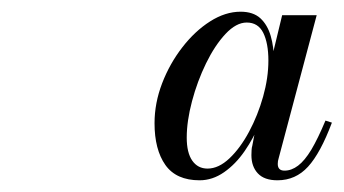

<svg xmlns="http://www.w3.org/2000/svg" viewBox="-20 -784 587 328"><path d="M321 -476Q281 -476 262.5 -502.2Q244 -528.5 244 -573.5Q244 -608 257 -641.8Q270 -675.5 291.5 -703.2Q313 -731 339 -747.5Q365 -764 391 -764Q412.5 -764 424.8 -752.8Q437 -741.5 442.5 -722.5Q448 -703.5 448 -680Q448 -657.5 442 -630Q436 -602.5 424.8 -575.5Q413.5 -548.5 398 -526Q382.5 -503.5 362.8 -489.8Q343 -476 321 -476ZM334.5 -496Q353.5 -496 372 -513.5Q390.5 -531 405.5 -559Q420.5 -587 429.5 -619Q438.5 -651 438.5 -680.5Q438.5 -710 429.8 -727.8Q421 -745.5 401.5 -745.5Q383.5 -745.5 365.2 -726Q347 -706.5 332 -675.8Q317 -645 308 -611Q299 -577 299 -549Q299 -523 308.5 -509.5Q318 -496 334.5 -496ZM454 -476Q431.5 -476 420.5 -487.8Q409.5 -499.5 409.5 -519Q409.5 -523.5 409.8 -527.8Q410 -532 411 -535L420 -582.5L435.5 -630L444 -683.5L462 -758H521L456 -513.5Q454.5 -509 454.5 -504Q454.5 -492.5 466 -492.5Q478 -492.5 489.2 -501Q500.5 -509.5 511.8 -528.2Q523 -547 536 -578L547 -574.5Q527.5 -522.5 506.2 -499.2Q485 -476 454 -476Z"/></svg>

Font: Bodoni Moda 11pt Medium
Style: Italic
Weight: 500
Italic angle: -13°
Designer: Owen Earl
Foundry: indestructible type
Version: Version 2.004